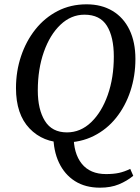

<svg xmlns="http://www.w3.org/2000/svg" viewBox="-20 -646 649 889"><path d="M443 223Q375 223 327 192.5Q279 162 253 107Q227 52 227 -21H321Q320 64 358.5 112Q397 160 471 160Q506 160 531 154.5Q556 149 583 136L597 168Q568 192 530.5 207.5Q493 223 443 223ZM278 14Q179 14 116.5 -51.5Q54 -117 54 -238Q54 -316 77.5 -386Q101 -456 144 -510Q187 -564 247 -595Q307 -626 381 -626Q450 -626 501 -595.5Q552 -565 579.5 -508Q607 -451 607 -373Q607 -295 584 -225Q561 -155 518 -101Q475 -47 414 -16.5Q353 14 278 14ZM290 -33Q353 -33 402 -80Q451 -127 479 -206.5Q507 -286 507 -384Q507 -475 475 -526.5Q443 -578 371 -578Q309 -578 260 -531.5Q211 -485 183 -405.5Q155 -326 155 -227Q155 -139 188 -86Q221 -33 290 -33Z"/></svg>

Font: Lisu Bosa SemiBold
Style: Italic
Weight: 600
Italic angle: -19°
Designer: David Morse, Annie Olsen, Victor Gaultney, Frank Grießhammer (Latin)
Foundry: SIL International
Version: Version 2.000